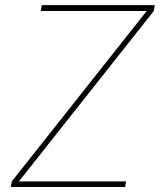

<svg xmlns="http://www.w3.org/2000/svg" viewBox="-20 -748 639 768"><path d="M23.4 0 27.3 -22.5 566.9 -704.1H143.1L147 -727.5H599.1L595.2 -704.1L55.7 -22.5H484.4L480.5 0Z"/></svg>

Font: Inter 18pt Thin
Style: Italic
Weight: 250
Italic angle: -9.3988°
Version: Version 4.001;git-66647c0bb